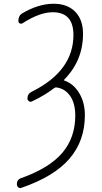

<svg xmlns="http://www.w3.org/2000/svg" viewBox="-20 -760 540 1015"><path d="M91.8 181.6Q240.2 128.9 309.1 48.3Q377.9 -32.2 377.9 -149.4Q377.9 -212.9 351.1 -252.4Q324.2 -292 277.3 -297.9Q271.5 -297.9 268.6 -295.9Q216.8 -255.9 148.4 -223.6Q140.6 -219.7 132.8 -225.1Q125 -230.5 125 -239.3Q125 -264.6 148.4 -275.4Q368.2 -384.8 368.2 -575.2Q368.2 -695.3 258.8 -695.3Q189.5 -695.3 98.6 -636.7Q90.8 -632.8 84 -636.7Q77.1 -640.6 77.1 -649.4Q77.1 -677.7 97.7 -689.5Q183.6 -740.2 263.7 -740.2Q335.9 -740.2 377.4 -698.2Q418.9 -656.2 418.9 -581.1Q418.9 -439.5 319.3 -338.9Q316.4 -335.9 320.3 -334Q369.1 -317.4 398.9 -267.6Q428.7 -217.8 428.7 -151.4Q428.7 -15.6 347.2 79.1Q265.6 173.8 91.8 233.4Q83 236.3 76.2 230Q69.3 223.6 69.3 214.8Q68.4 189.5 91.8 181.6Z"/></svg>

Font: Rounded-L Mgen+ 1mn light
Style: Regular
Weight: 200
Designer: [Source Han Sans]
Ryoko NISHIZUKA  (kana & ideographs); Paul D. Hunt (Latin, Greek & Cyrillic); Wenlong ZHANG  (bopomofo
Version: Version 1.059.20150602